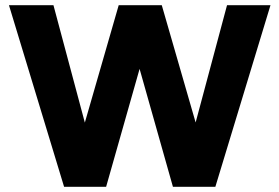

<svg xmlns="http://www.w3.org/2000/svg" viewBox="-20 -720 1077 740"><path d="M227 0 14.5 -700H186L307 -247.5L437.5 -700H603.5L734 -248L855 -700H1022.5L810 0H646.5L518 -454.5L389 0Z"/></svg>

Font: Geologica Cursive
Style: Bold
Weight: 700
Designer: Sindre Bremnes, Frode Helland
Foundry: Monokrom Skriftforlag AS
Version: Version 1.010;gftools[0.9.28]